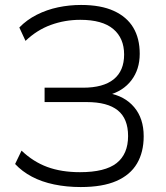

<svg xmlns="http://www.w3.org/2000/svg" viewBox="-20 -747 670 775"><path d="M306 8Q249 8 198.5 -2.5Q148 -13 108.5 -34Q69 -55 41 -85L67 -139Q114 -94 171 -73Q228 -52 303 -52Q404 -52 450.5 -88.5Q497 -125 497 -198Q497 -268 455.5 -301.5Q414 -335 330 -335H160V-393H315Q397 -393 439 -427Q481 -461 481 -527Q481 -593 437 -630Q393 -667 304 -667Q242 -667 185.5 -646.5Q129 -626 83 -582L58 -636Q88 -667 128.5 -687.5Q169 -708 214.5 -717.5Q260 -727 307 -727Q387 -727 439.5 -703Q492 -679 518 -635.5Q544 -592 544 -530Q544 -467 510.5 -423Q477 -379 417 -363V-371Q483 -360 521.5 -314.5Q560 -269 560 -197Q560 -133 533 -87Q506 -41 450 -16.5Q394 8 306 8Z"/></svg>

Font: Nunitoga
Style: Light
Weight: 300
Designer: Vernon Adams
Foundry: Vernon Adams
Version: Version 1.0